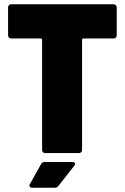

<svg xmlns="http://www.w3.org/2000/svg" viewBox="-20 -720 587 903"><path d="M514 -700H33C24 -700 18 -694 18 -685V-554C18 -545 24 -539 33 -539H172C176 -539 178 -537 178 -533V-15C178 -6 184 0 193 0H351C360 0 366 -6 366 -15V-533C366 -537 369 -539 372 -539H514C523 -539 529 -545 529 -554V-685C529 -694 523 -700 514 -700ZM132 163H237C245 163 250 161 255 154L329 60C337 50 332 42 320 42H191C183 42 177 44 173 52L121 145C115 156 120 163 132 163Z"/></svg>

Font: Barlow Semi Condensed Black
Style: Regular
Weight: 900
Width: 4
Designer: Jeremy Tribby
Foundry: Tribby Type
Version: Version 1.408;PS 001.408;hotconv 1.0.88;makeotf.lib2.5.64775